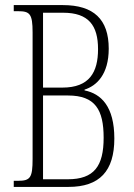

<svg xmlns="http://www.w3.org/2000/svg" viewBox="-20 -734 526 754"><path d="M34 0H249C371 0 429 -62 429 -190C429 -316 377 -366 312 -379V-382C359 -397 407 -441 407 -543C407 -658 348 -714 227 -714H34V-690H51C97 -690 108 -680 108 -607V-110C108 -36 99 -24 51 -24H34ZM225 -390H149V-684H228C328 -684 365 -634 365 -541C365 -450 331 -390 225 -390ZM246 -30H149V-359H247C354 -359 387 -303 387 -193C387 -82 350 -30 246 -30Z"/></svg>

Font: Noto Serif Lao ExtraCondensed ExtraLight
Style: Regular
Weight: 200
Width: 2
Designer: Monotype Design Team
Foundry: Monotype Imaging Inc.
Version: Version 2.003